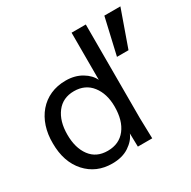

<svg xmlns="http://www.w3.org/2000/svg" viewBox="-162 -886 1054 1057"><g transform="rotate(-30 364.5 -358.0)"><path d="M272 -62.5C224.1 -62.5 187.5 -79.6 161.6 -114.3C135.7 -148.9 123 -194.3 123 -251C123 -308.1 136.2 -353.5 162.6 -388.2C189 -422.9 226.1 -440.4 273.4 -440.4C320.8 -440.4 358.4 -423.3 385.3 -388.7C412.1 -354.5 425.8 -310.1 425.8 -254.9C425.8 -196.3 412.6 -149.4 385.7 -114.7C358.9 -80.1 321.3 -62.5 272 -62.5ZM258.8 10.7C301.3 10.7 336.9 1.5 365.7 -17.6C394.5 -36.6 414.1 -59.1 424.3 -85L426.3 0H517.6C515.6 -56.6 514.6 -100.1 514.2 -129.9V-725.6H423.8V-425.8C412.6 -449.7 393.1 -470.7 364.3 -487.8C335.4 -504.9 302.2 -513.7 263.7 -513.7C118.2 -514.6 27.3 -401.4 29.8 -249C29.8 -170.4 51.3 -107.4 93.8 -60.1C136.7 -12.7 191.9 10.7 258.8 10.7ZM647 -485.4 729 -716.8H627L573.7 -485.4Z"/></g></svg>

Font: Ride
Style: Regular
Weight: 400
Version: Version 3.000